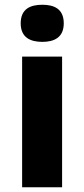

<svg xmlns="http://www.w3.org/2000/svg" viewBox="-20 -787 354 807"><path d="M158 -767C108 -767 67 -750 67 -689C67 -629 108 -611 158 -611C207 -611 248 -629 248 -689C248 -750 207 -767 158 -767ZM241 -549H73V0H241Z"/></svg>

Font: Noto Sans Gurmukhi ExtraBold
Style: Regular
Weight: 800
Designer: Jelle Bosma - Monotype Design Team
Foundry: Monotype Imaging Inc.
Version: Version 2.004